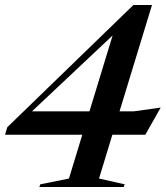

<svg xmlns="http://www.w3.org/2000/svg" viewBox="-21 -743 661 763"><path d="M509 -723H583L454 -300.5H510.5L617.5 -315.5L556.5 -207.5H425.5L372.5 -33.5L474.5 -10.5L470.5 0H135.5L139 -10.5L253 -33.5L306 -207.5H-1L8 -237.5ZM334.5 -300.5 426.5 -602 106 -300.5Z"/></svg>

Font: Newsreader Display Medium
Style: Italic
Weight: 500
Italic angle: -17°
Designer: Hugues Gentile
Foundry: Production Type
Version: Version 1.001